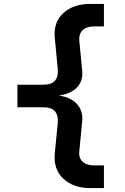

<svg xmlns="http://www.w3.org/2000/svg" viewBox="-20 -850 640 981"><path d="M442 111Q354 111 303 62.5Q252 14 260 -67L275 -219Q279 -260 261 -281Q243 -302 199 -302H69V-417H199Q243 -417 261 -438Q279 -459 275 -499L260 -656Q252 -735 303 -782.5Q354 -830 442 -830H511V-715H460Q423 -715 403 -696.5Q383 -678 385 -644L400 -488Q405 -437 373.5 -403.5Q342 -370 280 -362Q342 -353 373.5 -318Q405 -283 400 -231L385 -75Q382 -42 402.5 -23.5Q423 -5 460 -5H511V111Z"/></svg>

Font: Pitagon Sans Mono
Style: Bold
Weight: 700
Monospace: yes
Designer: Travis Tran
Foundry: Pitagon
Version: Version 1.001; ttfautohint (v1.8.4.7-5d5b);gftools[0.9.26]